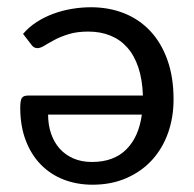

<svg xmlns="http://www.w3.org/2000/svg" viewBox="-20 -505 538 532"><path d="M36.1 0ZM236.3 6.8Q193.4 6.8 156.7 -7.3Q120.1 -21.5 93.3 -48.8Q66.4 -76.2 51.3 -116Q36.1 -155.8 36.1 -206.5Q36.1 -226.6 40.5 -233.4Q44.9 -240.2 57.1 -240.2H376Q374.5 -284.7 363.3 -318.1Q352.1 -351.6 332.5 -373.5Q313 -395.5 285.6 -406.5Q258.3 -417.5 224.6 -417.5Q193.4 -417.5 170.4 -410.4Q147.5 -403.3 131.1 -394.5Q114.7 -385.7 103.3 -378.7Q91.8 -371.6 84 -371.6Q78.6 -371.6 74.7 -373.8Q70.8 -376 67.9 -379.9L43.9 -411.1Q60.1 -430.2 81.8 -444.1Q103.5 -458 128.2 -467Q152.8 -476.1 179.4 -480.5Q206.1 -484.9 231.9 -484.9Q281.7 -484.9 323.7 -468.3Q365.7 -451.7 396.2 -419.2Q426.8 -386.7 443.8 -339.1Q460.9 -291.5 460.9 -229.5Q460.9 -179.7 445.6 -136.5Q430.2 -93.3 401.1 -61.5Q372.1 -29.8 330.3 -11.5Q288.6 6.8 236.3 6.8ZM234.9 -56.2Q294.9 -56.2 329.8 -90.8Q364.7 -125.5 373 -187.5H113.3Q113.3 -158.7 121.6 -134.5Q129.9 -110.4 145.5 -93Q161.1 -75.7 183.6 -65.9Q206.1 -56.2 234.9 -56.2Z"/></svg>

Font: Carlito
Style: Regular
Weight: 400
Designer: Lukasz Dziedzic
Foundry: tyPoland Lukasz Dziedzic
Version: Version 1.104